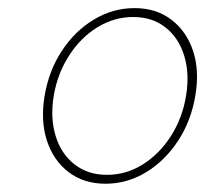

<svg xmlns="http://www.w3.org/2000/svg" viewBox="-20 -755 496 464"><path d="M234.9 -311Q182.6 -311 146 -338.9Q109.4 -366.7 93.5 -414.8Q77.6 -462.9 87.9 -523.9Q98.1 -584.5 129.6 -632.3Q161.1 -680.2 207 -707.8Q252.9 -735.4 305.2 -735.4Q357.4 -735.4 394 -707.5Q430.7 -679.7 446.5 -632.1Q462.4 -584.5 452.1 -523.9Q441.9 -462.9 410.4 -414.8Q378.9 -366.7 333.3 -338.9Q287.6 -311 234.9 -311ZM238.3 -332.5Q285.2 -332.5 325.2 -357.7Q365.2 -382.8 393.1 -426.3Q420.9 -469.7 429.7 -523.9Q438.5 -577.6 425 -620.8Q411.6 -664.1 379.6 -689Q347.7 -713.9 301.8 -713.9Q255.9 -713.9 215.3 -689Q174.8 -664.1 147 -620.8Q119.1 -577.6 109.9 -523.9Q101.1 -469.7 114.5 -426.3Q127.9 -382.8 160.2 -357.7Q192.4 -332.5 238.3 -332.5Z"/></svg>

Font: Inter 17pt Thin
Style: Italic
Weight: 250
Italic angle: -9.3988°
Version: Version 4.001;git-66647c0bb